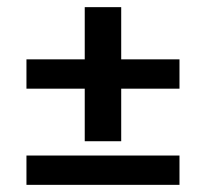

<svg xmlns="http://www.w3.org/2000/svg" viewBox="-20 -517 576 537"><path d="M482 -351V-269H319V-122H217V-269H54V-351H217V-497H319V-351ZM54 -82H482V0H54Z"/></svg>

Font: Niramit Medium
Style: Regular
Weight: 500
Designer: Katatrad Aksorn Co.,Ltd.
Foundry: Cadson Demak Co.,Ltd.
Version: Version 1.000; ttfautohint (v1.6)